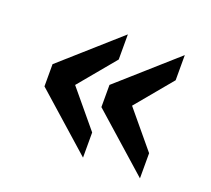

<svg xmlns="http://www.w3.org/2000/svg" viewBox="-93 -696 803 732"><g transform="rotate(20 309.0 -330.0)"><path d="M309 -80 78 -285V-375L309 -580V-478L186 -330L309 -182ZM540 -80 309 -285V-375L540 -580V-478L417 -330L540 -182Z"/></g></svg>

Font: Hermit
Style: Regular
Weight: 400
Designer: Pablo Caro
Version: Version 2.000;PS 002.000;hotconv 1.0.88;makeotf.lib2.5.64775